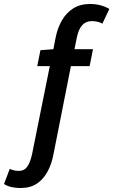

<svg xmlns="http://www.w3.org/2000/svg" viewBox="-129 -738 569 964"><path d="M-26 206Q-49 206 -70 201.5Q-91 197 -109 186L-80 110Q-69 115 -58 117.5Q-47 120 -34 120Q-7 120 8 98.5Q23 77 32 36L121 -406H58L74 -486L139 -491L150 -548Q160 -598 182 -636Q204 -674 239 -696Q274 -718 323 -718Q351 -718 375.5 -711.5Q400 -705 420 -693L385 -619Q376 -625 362 -628.5Q348 -632 332 -632Q303 -632 284.5 -612.5Q266 -593 257 -551L245 -491H338L321 -406H227L139 39Q130 86 109.5 124Q89 162 56 184Q23 206 -26 206Z"/></svg>

Font: Source Sans 3 ExtraLight SemiBold
Style: Italic
Weight: 600
Italic angle: -11°
Version: Version 3.052;hotconv 1.1.0;makeotfexe 2.6.0